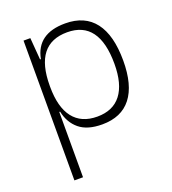

<svg xmlns="http://www.w3.org/2000/svg" viewBox="-137 -630 859 958"><g transform="rotate(-20 293.0 -151.0)"><path d="M93.8 224.6V-517.6H129.9L139.2 -401.4H143.6Q168 -527.3 317.9 -527.3Q421.4 -527.3 474.4 -458Q527.3 -388.7 527.3 -253.9Q527.3 -124 475.1 -57.1Q422.9 9.8 320.8 9.8Q242.2 9.8 199.5 -25.6Q156.7 -61 144 -122.1H139.6V224.6ZM139.6 -255.9Q139.6 -147 183.1 -91.1Q226.6 -35.2 311 -35.2Q394.5 -35.2 437.5 -90.8Q480.5 -146.5 480.5 -253.9Q480.5 -482.4 312 -482.4Q139.6 -482.4 139.6 -261.2Z"/></g></svg>

Font: Cascadia Mono NF ExtraLight
Style: Regular
Weight: 200
Monospace: yes
Designer: Aaron Bell
Foundry: Saja Typeworks
Version: Version 2404.023; ttfautohint (v1.8.4)